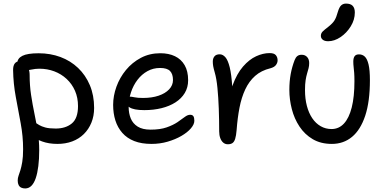

<svg xmlns="http://www.w3.org/2000/svg" viewBox="-20 -801 2168 1082"><path d="M303.6 10Q255.4 10 217.2 -3.9Q179 -17.8 156.5 -39.6Q134 -61.4 134 -85.8Q134 -98.4 140.2 -107.2Q146.4 -116 159.6 -116Q170.2 -116 179.2 -110Q188.2 -104 200.9 -96.3Q213.6 -88.6 235.3 -82.6Q257 -76.6 293.8 -76.6Q349.8 -76.6 384.7 -105.3Q419.6 -134 419.6 -203Q419.6 -250.8 402.6 -289.5Q385.6 -328.2 355.4 -356.2Q325.2 -384.2 285.9 -399Q246.6 -413.8 202 -413.8Q179.2 -413.8 157 -408.9Q134.8 -404 118.8 -404Q107.2 -404 97.6 -409.6Q88 -415.2 82.8 -424.9Q77.6 -434.6 77.6 -445Q77.6 -471.8 106 -486.3Q134.4 -500.8 197.8 -500.8Q264 -500.8 320.7 -479.7Q377.4 -458.6 419.9 -418.2Q462.4 -377.8 486.4 -320.8Q510.4 -263.8 510.4 -192.8Q510.4 -147.2 495.1 -109.8Q479.8 -72.4 452.4 -45.4Q425 -18.4 387.2 -4.2Q349.4 10 303.6 10ZM121.8 261Q109.6 261 100 256.6Q90.4 252.2 85.1 242.1Q79.8 232 79.8 216.6Q79.8 202.2 84.6 189.1Q89.4 176 95 157.9Q100.6 139.8 105.4 111.8Q110.2 83.8 110.2 39.6Q110.2 -33.2 96.6 -106.3Q83 -179.4 69 -254.5Q55 -329.6 53.8 -406Q53.6 -431.2 63.5 -443.6Q73.4 -456 91.2 -456Q107.4 -456 119.8 -445.3Q132.2 -434.6 139.6 -417.4Q147 -400.2 147 -378.8Q147 -319.4 155.2 -265.6Q163.4 -211.8 174 -161Q184.6 -110.2 192.8 -59.3Q201 -8.4 201 46Q201 95 196 134.9Q191 174.8 181.5 202.8Q172 230.8 157.2 245.9Q142.4 261 121.8 261Z M833.6 10Q777.4 10 736.6 -6Q695.8 -22 669.4 -52Q643 -82 630.3 -122Q617.6 -162 617.6 -210Q617.6 -261 636.2 -312.5Q654.8 -364 689.8 -406.5Q724.8 -449 773.8 -475Q822.8 -501 883.6 -501Q930.8 -501 965.9 -484.2Q1001 -467.4 1020.6 -433.6Q1040.2 -399.8 1040.2 -349Q1040.2 -308.4 1021.3 -277Q1002.4 -245.6 968.8 -224.1Q935.2 -202.6 890.3 -191.5Q845.4 -180.4 793.2 -180.4Q733.2 -180.4 709.1 -196.6Q685 -212.8 685 -232.8Q685 -244.6 690.8 -250.5Q696.6 -256.4 711 -256.4Q722 -256.4 738.5 -252.7Q755 -249 786.2 -249Q835.8 -249 873.6 -261.7Q911.4 -274.4 933.1 -297.4Q954.8 -320.4 954.8 -350Q954.8 -384 938.1 -401Q921.4 -418 881.8 -418Q843.2 -418 810.8 -400Q778.4 -382 754.8 -351.1Q731.2 -320.2 718.1 -280.7Q705 -241.2 705 -198.2Q705 -162.4 716.9 -133.5Q728.8 -104.6 756 -87.5Q783.2 -70.4 828.6 -70.4Q882.8 -70.4 919.2 -83.2Q955.6 -96 979.8 -112.3Q1004 -128.6 1020.5 -141.4Q1037 -154.2 1051.4 -154.2Q1064.6 -154.2 1069.9 -145.9Q1075.2 -137.6 1075.2 -120.2Q1075.2 -100.2 1055.6 -77.4Q1036 -54.6 1002.2 -35Q968.4 -15.4 925.1 -2.7Q881.8 10 833.6 10Z M1264 12Q1249 12 1238.1 2.8Q1227.2 -6.4 1221.2 -23Q1215.2 -39.6 1215.2 -60.6Q1215.2 -125.8 1212.9 -189Q1210.6 -252.2 1205.4 -305.1Q1200.2 -358 1190.4 -391.8Q1183.6 -415.4 1181.4 -428.3Q1179.2 -441.2 1179.2 -454.4Q1179.2 -472.2 1188.7 -483.6Q1198.2 -495 1218 -495Q1235.6 -495 1250.1 -478.5Q1264.6 -462 1274.6 -421.6Q1284.6 -381.2 1289 -309.3Q1293.4 -237.4 1290.6 -127.2L1258.6 -156.4Q1266.2 -253 1290.5 -319.5Q1314.8 -386 1349.6 -426Q1384.4 -466 1423.3 -483.9Q1462.2 -501.8 1499.6 -501.8Q1524.8 -501.8 1534.6 -490Q1544.4 -478.2 1544.4 -461Q1544.4 -447.2 1535.1 -434.7Q1525.8 -422.2 1503.6 -416.2Q1452 -403.6 1417.8 -373.3Q1383.6 -343 1362.2 -297.4Q1340.8 -251.8 1329.6 -193.8Q1318.4 -135.8 1313.4 -67.6Q1310.8 -36 1305.3 -18.7Q1299.8 -1.4 1289.9 5.3Q1280 12 1264 12Z M1850.2 10Q1787.6 10 1742.4 -16.7Q1697.2 -43.4 1667.8 -87.8Q1638.4 -132.2 1624.5 -186.3Q1610.6 -240.4 1610.6 -294.4Q1610.6 -342.2 1618.1 -383.2Q1625.6 -424.2 1640.4 -462.4Q1646 -477.2 1655.3 -484.8Q1664.6 -492.4 1680 -492.4Q1699.2 -492.4 1710.8 -479.6Q1722.4 -466.8 1722.4 -445.8Q1722.4 -430 1718.9 -416.4Q1715.4 -402.8 1710.6 -387Q1705.8 -371.2 1702.3 -349.1Q1698.8 -327 1698.8 -293Q1698.8 -244.4 1709.4 -204.2Q1720 -164 1739.7 -134.8Q1759.4 -105.6 1787.2 -89.7Q1815 -73.8 1848.4 -73.8Q1889.4 -73.8 1918.1 -104.5Q1946.8 -135.2 1962.1 -195.3Q1977.4 -255.4 1977.4 -343.6Q1977.4 -371.6 1976 -390.4Q1974.6 -409.2 1972.8 -423.7Q1971 -438.2 1971 -454.2Q1971 -473.6 1978.3 -484.1Q1985.6 -494.6 2003.2 -494.6Q2022.6 -494.6 2036 -481.9Q2049.4 -469.2 2057 -437.5Q2064.6 -405.8 2064.6 -349.8Q2064.6 -228.6 2038.2 -149Q2011.8 -69.4 1963.9 -29.7Q1916 10 1850.2 10ZM1829.2 -568.6Q1809.6 -568.6 1798.9 -577.1Q1788.2 -585.6 1788.2 -599Q1788.2 -613.6 1798.9 -624Q1809.6 -634.4 1829.4 -649.4Q1855.2 -669.6 1865.5 -686.9Q1875.8 -704.2 1883.4 -732.6Q1891.8 -761.2 1902.9 -771Q1914 -780.8 1929.8 -780.8Q1955.6 -780.8 1967.6 -768.1Q1979.6 -755.4 1979.6 -730.6Q1979.6 -689.8 1956.6 -652.5Q1933.6 -615.2 1899 -591.9Q1864.4 -568.6 1829.2 -568.6Z"/></svg>

Font: Shantell Sans Light
Style: Regular
Weight: 300
Designer: Stephen Nixon, Anya Danilova, Shantell Martin
Foundry: Arrow Type
Version: Version 1.011;[c5ecc13dd]